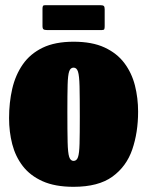

<svg xmlns="http://www.w3.org/2000/svg" viewBox="-20 -701 568 741"><path d="M15 -245Q15 -305 27.2 -358.2Q39.5 -411.5 68 -452.5Q96.5 -493.5 144.5 -516.8Q192.5 -540 264 -540Q335.5 -540 383.5 -517.8Q431.5 -495.5 460 -457.5Q488.5 -419.5 500.8 -371Q513 -322.5 513 -270Q513 -190 490.5 -124.2Q468 -58.5 413.8 -19.2Q359.5 20 264 20Q192.5 20 144.5 -1.5Q96.5 -23 68 -60Q39.5 -97 27.2 -144.8Q15 -192.5 15 -245ZM240 -270Q240 -193 241 -152Q242 -111 247 -95.5Q252 -80 264 -80Q276 -80 281 -94.5Q286 -109 287 -146Q288 -183 288 -250Q288 -327 287 -368Q286 -409 281 -424.5Q276 -440 264 -440Q252 -440 247 -425.5Q242 -411 241 -374Q240 -337 240 -270ZM144 -601V-667.5Q144 -674.5 145.8 -677.8Q147.5 -681 154 -681H367Q376.5 -681 380.2 -678.2Q384 -675.5 384 -665.5V-600Q384 -592 382.5 -588.5Q381 -585 373 -585H161.5Q152 -585 148 -587.8Q144 -590.5 144 -601Z"/></svg>

Font: Besley* Condensed Fatface
Style: Regular
Weight: 900
Width: 3
Designer: Owen Earl
Foundry: indestructible type*
Version: Version 3.000; ttfautohint (v1.8.3)